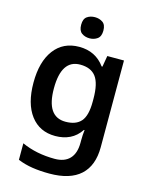

<svg xmlns="http://www.w3.org/2000/svg" viewBox="-142 -840 910 1168"><g transform="rotate(15 313.0 -255.5)"><path d="M263 -552Q366 -552 424 -472H429L441 -542H546V4Q546 120 480.5 180Q415 240 285 240Q227 240 178 232.5Q129 225 85 207V103Q178 145 293 145Q355 145 387.5 110.5Q420 76 420 10V-4Q420 -19 421 -39Q422 -59 424 -71H420Q392 -29 351.5 -9.5Q311 10 260 10Q161 10 105 -64Q49 -138 49 -270Q49 -402 105.5 -477Q162 -552 263 -552ZM296 -449Q178 -449 178 -268Q178 -90 298 -90Q364 -90 395.5 -126.5Q427 -163 427 -250V-269Q427 -365 395.5 -407Q364 -449 296 -449ZM308 -751Q336 -751 357 -736.5Q378 -722 378 -685Q378 -648 357 -633Q336 -618 308 -618Q279 -618 258.5 -633Q238 -648 238 -685Q238 -722 258.5 -736.5Q279 -751 308 -751Z"/></g></svg>

Font: Noto Sans SemiBold
Style: Regular
Weight: 600
Designer: Monotype Design Team
Foundry: Monotype Imaging Inc.
Version: Version 2.007